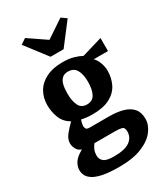

<svg xmlns="http://www.w3.org/2000/svg" viewBox="-220 -827 955 1099"><g transform="rotate(-30 257.5 -277.5)"><path d="M234 177Q168 177 126.5 168.5Q85 160 63 145.5Q41 131 33 114Q25 97 25 79Q25 56 39 32Q53 8 97 -17Q75 -24 65 -43.5Q55 -63 55 -80Q55 -109 77 -136Q99 -163 124 -187Q84 -210 68 -250Q52 -290 52 -335Q52 -384 74.5 -422.5Q97 -461 141.5 -483Q186 -505 250 -505Q291 -505 321 -496.5Q351 -488 373 -476L508 -516V-430H414Q430 -414 440 -387Q450 -360 450 -335Q450 -286 430 -246Q410 -206 366 -183Q322 -160 250 -160Q231 -160 209.5 -162.5Q188 -165 179 -168Q175 -159 172.5 -147Q170 -135 170 -130Q170 -118 175 -110.5Q180 -103 199 -103H326Q378 -103 417 -92Q456 -81 478 -56Q500 -31 500 13Q500 53 471 91Q442 129 383 153Q324 177 234 177ZM237 110Q309 110 341.5 86.5Q374 63 374 24Q374 -3 358 -7.5Q342 -12 313 -12H177Q164 5 158 20.5Q152 36 152 56Q152 80 170 95Q188 110 237 110ZM252 -225Q290 -225 305.5 -255.5Q321 -286 321 -335Q321 -385 304.5 -414Q288 -443 249 -443Q226 -443 211.5 -430Q197 -417 191 -393Q185 -369 185 -335Q185 -286 200 -255.5Q215 -225 252 -225ZM207 -566 98 -708 134 -732 250 -653 368 -732 402 -708 293 -566Z"/></g></svg>

Font: Manuale
Style: Bold
Weight: 700
Version: Version 1.002